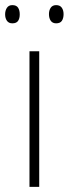

<svg xmlns="http://www.w3.org/2000/svg" viewBox="-33 -729 268 749"><path d="M120 0H82V-529H120ZM-13 -673Q-13 -688 -6 -698.5Q1 -709 15 -709Q31 -709 37.5 -699Q44 -689 44 -673Q44 -657 37.5 -647.5Q31 -638 15 -638Q1 -638 -6 -648Q-13 -658 -13 -673ZM158 -674Q158 -689 165 -699Q172 -709 186 -709Q201 -709 208 -699Q215 -689 215 -674Q215 -658 208.5 -648Q202 -638 186 -638Q172 -638 165 -648Q158 -658 158 -674Z"/></svg>

Font: Noto Sans Lao Looped SemiCondensed ExtraLight
Style: Regular
Weight: 200
Width: 4
Designer: Mark Frömberg, Ben Mitchell
Foundry: The Fontpad Ltd
Version: Version 1.002; ttfautohint (v1.8.4.7-5d5b)